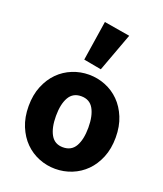

<svg xmlns="http://www.w3.org/2000/svg" viewBox="-147 -889 846 997"><g transform="rotate(20 276.5 -390.5)"><path d="M276 12Q229 12 185.5 -5.5Q142 -23 109 -56Q76 -89 56 -137.5Q36 -186 36 -248Q36 -310 56 -358.5Q76 -407 109 -440Q142 -473 185.5 -490.5Q229 -508 276 -508Q324 -508 367.5 -490.5Q411 -473 444 -440Q477 -407 497 -358.5Q517 -310 517 -248Q517 -186 497 -137.5Q477 -89 444 -56Q411 -23 367.5 -5.5Q324 12 276 12ZM276 -107Q323 -107 344.5 -145Q366 -183 366 -248Q366 -313 344.5 -351Q323 -389 276 -389Q230 -389 208.5 -351Q187 -313 187 -248Q187 -183 208.5 -145Q230 -107 276 -107ZM225 -573 259 -793 402 -769 323 -555Z"/></g></svg>

Font: TT Toshiba Sans
Style: Bold
Weight: 700
Designer: Paul D. Hunt
Foundry: Toshiba Corporation
Version: Version 2.020;PS 2.000;hotconv 1.0.86;makeotf.lib2.5.63406